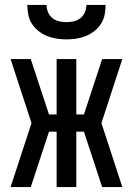

<svg xmlns="http://www.w3.org/2000/svg" viewBox="-20 -760 540 780"><path d="M477 0H395L321 -225H290V0H210V-225H179L105 0H23L108 -260L23 -520H105L179 -295H210V-520H290V-295H321L395 -520H477L392 -260ZM250 -600Q230 -600 210 -603Q190 -606 171.5 -613.5Q153 -621 137 -633.5Q121 -646 110 -663Q99 -680 95 -700Q91 -720 91 -740H169Q169 -725 175 -710.5Q181 -696 193 -686.5Q205 -677 220 -673.5Q235 -670 250 -670Q265 -670 280 -673.5Q295 -677 307 -686.5Q319 -696 325 -710.5Q331 -725 331 -740H409Q409 -720 405 -700Q401 -680 390 -663Q379 -646 363 -633.5Q347 -621 328.5 -613.5Q310 -606 290 -603Q270 -600 250 -600Z"/></svg>

Font: Iosevka Fixed Medium
Style: Regular
Weight: 500
Monospace: yes
Designer: Belleve Invis
Foundry: Belleve Invis
Version: Version 32.3.0